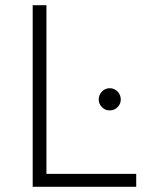

<svg xmlns="http://www.w3.org/2000/svg" viewBox="-20 -720 582 740"><path d="M106 0V-700H159V-50H505V0ZM402.5 -294.5Q385 -294.5 372.8 -307Q360.5 -319.5 360.5 -336.5Q360.5 -354 372.8 -367Q385 -380 402.5 -380Q421 -380 433.2 -367Q445.5 -354 445.5 -336.5Q445.5 -319.5 433.2 -307Q421 -294.5 402.5 -294.5Z"/></svg>

Font: Overpass ExtraLight
Style: Regular
Weight: 250
Designer: Delve Withrington, Dave Bailey, Thomas Jockin
Foundry: Delve Fonts LLC
Version: Version 4.000